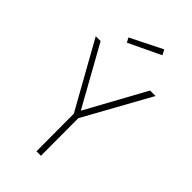

<svg xmlns="http://www.w3.org/2000/svg" viewBox="-275 -1006 1090 1090"><g transform="rotate(45 270.0 -461.0)"><path d="M289 0H253L252 -301L29 -700H68L268 -341L465 -700H509L288 -301ZM357 -922 373 -891 180 -799 165 -826Z"/></g></svg>

Font: Panefresco 1wt
Style: Regular
Weight: 250
Version: Version 1.000